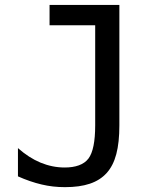

<svg xmlns="http://www.w3.org/2000/svg" viewBox="-20 -749 642 783"><path d="M245.1 14.2C324.2 14.2 379.4 -3.9 415 -43.5C450.7 -83 466.8 -144.5 466.8 -237.8V-729H182.1V-646H368.2V-237.8C368.2 -171.9 358.9 -126.5 340.8 -102.5C321.8 -77.1 287.1 -65.9 243.7 -65.9C209.5 -65.9 176.8 -72.8 145 -85.9C113.3 -99.1 83 -118.7 53.2 -145V-29.8C85.9 -15.1 118.7 -3.9 149.9 3.4C180.7 10.7 210.9 14.2 245.1 14.2Z"/></svg>

Font: Hack
Style: Regular
Weight: 400
Monospace: yes
Designer: Christopher Simpkins
Foundry: Christopher Simpkins
Version: Version 2.010